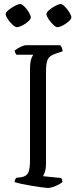

<svg xmlns="http://www.w3.org/2000/svg" viewBox="-20 -927 380 947"><path d="M215 0Q208 0 186 -3Q164 -6 137 -10.5Q110 -15 86.5 -20Q63 -25 52 -29Q52 -36 55 -41.5Q58 -47 60 -50L85 -53Q110 -57 119 -74.5Q128 -92 128 -140V-584Q128 -621 134.5 -637.5Q141 -654 144 -657H61Q59 -661 56.5 -664.5Q54 -668 52 -677Q57 -682 68 -688.5Q79 -695 90.5 -699.5Q102 -704 107 -704H277Q281 -700 284.5 -692.5Q288 -685 289 -674L251 -661Q224 -652 215.5 -634Q207 -616 207 -574V-120Q207 -98 202 -81Q197 -64 192 -58L281 -49Q284 -47 286 -40.5Q288 -34 288 -29Q273 -17 252 -8.5Q231 0 215 0ZM263 -793Q255 -793 242 -805.5Q229 -818 219 -833.5Q209 -849 209 -857Q209 -866 222.5 -877.5Q236 -889 253 -898Q270 -907 279 -907Q288 -907 300.5 -894Q313 -881 322.5 -865.5Q332 -850 332 -841Q332 -833 319 -821.5Q306 -810 290 -801.5Q274 -793 263 -793ZM63 -793Q55 -793 42 -805Q29 -817 18.5 -832.5Q8 -848 8 -857Q8 -866 22 -877.5Q36 -889 53 -898Q70 -907 80 -907Q88 -907 100.5 -894.5Q113 -882 122.5 -866Q132 -850 132 -841Q132 -833 119.5 -821.5Q107 -810 90.5 -801.5Q74 -793 63 -793Z"/></svg>

Font: Texturina ExtraLight
Style: Regular
Weight: 200
Designer: Guillermo Torres Carreño
Foundry: Omnibus-Type
Version: Version 1.002; ttfautohint (v1.8.3)